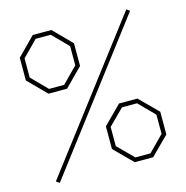

<svg xmlns="http://www.w3.org/2000/svg" viewBox="-109 -843 918 948"><g transform="rotate(-15 350.5 -368.5)"><path d="M81 3 64 -9 620 -740 636 -728ZM141 -437 50 -529V-645L141 -737H236L327 -645V-529L236 -437ZM150 -459H227L305 -538V-636L227 -715H150L72 -636V-538ZM465 0 373 -92V-208L465 -300H559L651 -208V-92L559 0ZM474 -22H551L629 -101V-199L551 -278H474L395 -199V-101Z"/></g></svg>

Font: Tomorrow Thin
Style: Regular
Weight: 250
Designer: Tony de Marco, Monica Rizzolli
Foundry: Just in Type
Version: Version 2.002